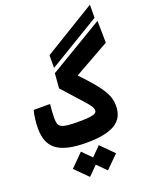

<svg xmlns="http://www.w3.org/2000/svg" viewBox="-185 -915 968 1229"><g transform="rotate(-20 299.0 -300.0)"><path d="M262.2 4.9C445.8 4.9 521 -47.4 521 -153.3C521 -228 485.4 -283.7 356.4 -419.4L597.7 -555.2L595.2 -704.6L224.1 -482.9L216.3 -382.3C347.2 -234.9 385.7 -203.1 385.7 -170.9C385.7 -147.5 353 -139.2 262.2 -139.2C133.8 -139.2 122.1 -153.3 122.1 -215.3C122.1 -235.4 124 -274.4 127.9 -308.6H16.6C6.8 -273.9 1.5 -227.5 1.5 -185.5C1.5 -60.5 66.9 4.9 262.2 4.9ZM231 -516.6 584.5 -729.5 585 -818.4 231.4 -603ZM331.1 217.8 417 132.3 331.1 45.9 270 107.4 209 45.9 123 132.3 209 217.8 270 156.7Z"/></g></svg>

Font: Cascadia Code
Style: Bold
Weight: 700
Monospace: yes
Designer: Aaron Bell
Foundry: Saja Typeworks
Version: Version 2404.023